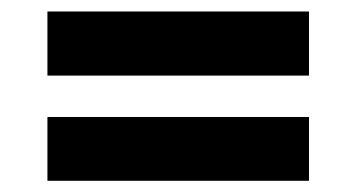

<svg xmlns="http://www.w3.org/2000/svg" viewBox="-20 -503 620 334"><path d="M62.5 -299.5H517.5V-188.5H62.5ZM62.5 -483H517.5V-371.5H62.5Z"/></svg>

Font: Lato Black
Style: Regular
Weight: 900
Designer: Lukasz Dziedzic
Foundry: tyPoland Lukasz Dziedzic
Version: Version 2.007; 2014-02-27